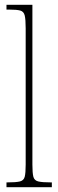

<svg xmlns="http://www.w3.org/2000/svg" viewBox="-20 -780 243 800"><path d="M7 0V-20H10Q47 -20 63 -24Q79 -28 83 -43.5Q87 -59 87 -94V-662Q87 -699 83 -715.5Q79 -732 64.5 -736Q50 -740 20 -740H7V-760H115V-94Q115 -59 119 -43.5Q123 -28 139.5 -24Q156 -20 192 -20H196V0Z"/></svg>

Font: Noto Serif Khmer ExtraCondensed Thin
Style: Regular
Weight: 100
Width: 2
Designer: Danh Hong and the Monotype Design Team
Foundry: Monotype Imaging Inc.
Version: Version 2.004; ttfautohint (v1.8.4.7-5d5b)